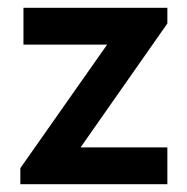

<svg xmlns="http://www.w3.org/2000/svg" viewBox="-20 -471 478 491"><path d="M32 -41 254 -357H40V-451H408V-411L186 -94H408V0H32Z"/></svg>

Font: Tilda Sans Semibold
Style: Regular
Weight: 600
Designer: ParaType Ltd
Foundry: ParaType Ltd
Version: Version 1.009